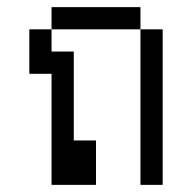

<svg xmlns="http://www.w3.org/2000/svg" viewBox="-20 -520 540 540"><path d="M125 -312.5V0H250Q250 0 250 -125H187.5Q187.5 -125 187.5 -375H125V-437.5H62.5Q62.5 -437.5 62.5 -312.5ZM375 -437.5V0H437.5V-437.5ZM125 -437.5H375V-500H125Z"/></svg>

Font: Unifont
Style: Regular
Weight: 500
Version: Version 15.1.04